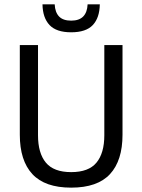

<svg xmlns="http://www.w3.org/2000/svg" viewBox="-20 -845 650 877"><path d="M305.1 12.1Q185.1 12.1 127.8 -49.8Q70.5 -111.7 70.5 -229.7V-639H153.6V-227.3Q153.6 -145.5 189.5 -102.2Q225.4 -58.8 305.1 -58.8Q384.9 -58.8 420.7 -102.2Q456.5 -145.5 456.5 -227.3V-639H539.6V-229.7Q539.6 -111.7 482.5 -49.8Q425.3 12.1 305.1 12.1ZM305 -697.5Q237.5 -697.5 206.3 -730.6Q175.1 -763.7 174.1 -825.1H229.8Q231.6 -788.6 249.9 -769.6Q268.2 -750.7 305 -750.7Q341.4 -750.7 360 -769.6Q378.5 -788.6 380.2 -825.1H435.9Q434.9 -763.7 403.9 -730.6Q372.9 -697.5 305 -697.5Z"/></svg>

Font: Anek Latin Medium
Style: Regular
Weight: 500
Designer: Yesha Goshar
Foundry: Ek Type
Version: Version 1.003